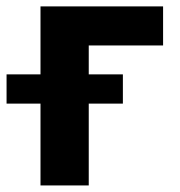

<svg xmlns="http://www.w3.org/2000/svg" viewBox="-63 -565 549 585"><path d="M433.9 -545.5V-426.5H207.4V0H60.4V-545.5ZM-43 -249.3V-338.4H311.4V-249.3Z"/></svg>

Font: Inter UI
Style: Bold
Weight: 700
Designer: Rasmus Andersson
Foundry: rsms
Version: 3.2;8d6f07862